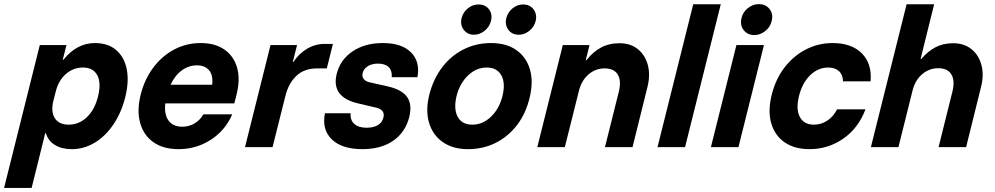

<svg xmlns="http://www.w3.org/2000/svg" viewBox="-70 -721 4877 941"><path d="M-50 200 125 -500H255.8L237.5 -428.3H240.8Q306.7 -510 395 -510Q459.2 -510 499.2 -475.8Q539.2 -441.7 551.2 -381.7Q563.3 -321.7 543.3 -242.5Q524.2 -167.5 485.4 -110.4Q446.7 -53.3 394.2 -21.7Q341.7 10 281.7 10Q232.5 10 199.2 -10.4Q165.8 -30.8 155 -68.3H151.7L85 200ZM266.7 -110Q317.5 -110 356.2 -147.1Q395 -184.2 410.8 -250Q426.7 -315 406.7 -352.5Q386.7 -390 336.7 -390Q289.2 -390 252.9 -358.3Q216.7 -326.7 203.3 -272.5L191.7 -227.5Q178.3 -173.3 198.8 -141.7Q219.2 -110 266.7 -110Z M805 10Q730 10 681.7 -24.2Q633.3 -58.3 616.7 -119.2Q600 -180 620 -259.2Q639.2 -334.2 682.1 -390.8Q725 -447.5 784.6 -478.8Q844.2 -510 913.3 -510Q985 -510 1030.8 -477.5Q1076.7 -445 1092.5 -387.5Q1108.3 -330 1088.3 -253.3L1078.3 -214.2H740Q734.2 -159.2 756.3 -129.6Q778.3 -100 823.3 -100Q856.7 -100 883.8 -116.2Q910.8 -132.5 926.7 -160.8H1068.3Q1034.2 -81.7 962.9 -35.8Q891.7 10 805 10ZM765.8 -305.8H970Q975 -351.7 955 -376.2Q935 -400.8 895 -400.8Q855 -400.8 821.3 -376.2Q787.5 -351.7 765.8 -305.8Z M1130.8 0 1255.8 -500H1385.8L1365 -417.5H1368.3Q1395 -458.3 1435 -482.1Q1475 -505.8 1520.8 -505.8H1561.7L1531.7 -385.8H1485Q1420.8 -385.8 1382.5 -349.2Q1344.2 -312.5 1329.2 -252.5L1265.8 0Z M1705.8 10Q1605.8 10 1556.2 -37.9Q1506.7 -85.8 1522.5 -165.8H1648.3Q1645.8 -132.5 1666.2 -113.8Q1686.7 -95 1726.7 -95Q1760.8 -95 1782.1 -107.9Q1803.3 -120.8 1809.2 -145Q1818.3 -182.5 1774.2 -193.3L1685 -214.2Q1552.5 -245 1580 -358.3Q1597.5 -428.3 1657.9 -469.2Q1718.3 -510 1805.8 -510Q1899.2 -510 1944.6 -464.2Q1990 -418.3 1975.8 -342.5H1850Q1852.5 -375 1835 -392.1Q1817.5 -409.2 1782.5 -409.2Q1753.3 -409.2 1732.9 -396.7Q1712.5 -384.2 1707.5 -363.3Q1703.3 -346.7 1711.7 -335Q1720 -323.3 1738.3 -318.3L1830.8 -297.5Q1900 -281.7 1925.4 -245.4Q1950.8 -209.2 1935.8 -147.5Q1916.7 -72.5 1857.1 -31.2Q1797.5 10 1705.8 10Z M2223.3 10Q2149.2 10 2099.6 -25Q2050 -60 2032.5 -120.4Q2015 -180.8 2034.2 -257.5Q2054.2 -335 2097.5 -391.7Q2140.8 -448.3 2202.5 -479.2Q2264.2 -510 2336.7 -510Q2411.7 -510 2460.4 -475.8Q2509.2 -441.7 2527.1 -381.2Q2545 -320.8 2525.8 -242.5Q2507.5 -165 2464.2 -108.3Q2420.8 -51.7 2359.2 -20.8Q2297.5 10 2223.3 10ZM2245 -110Q2295.8 -110 2336.2 -148.8Q2376.7 -187.5 2392.5 -250Q2408.3 -313.3 2387.1 -351.7Q2365.8 -390 2315 -390Q2264.2 -390 2223.8 -351.2Q2183.3 -312.5 2167.5 -250Q2152.5 -186.7 2173.3 -148.3Q2194.2 -110 2245 -110ZM2472.5 -550.8Q2439.2 -550.8 2421.2 -575.4Q2403.3 -600 2411.7 -633.3Q2419.2 -661.7 2442.5 -680.4Q2465.8 -699.2 2493.3 -699.2Q2527.5 -699.2 2545.4 -674.6Q2563.3 -650 2555 -616.7Q2547.5 -588.3 2523.8 -569.6Q2500 -550.8 2472.5 -550.8ZM2253.3 -550.8Q2220.8 -550.8 2202.5 -575.4Q2184.2 -600 2192.5 -633.3Q2200 -661.7 2223.3 -680.4Q2246.7 -699.2 2275 -699.2Q2309.2 -699.2 2327.1 -674.6Q2345 -650 2335.8 -616.7Q2328.3 -588.3 2304.6 -569.6Q2280.8 -550.8 2253.3 -550.8Z M2563.3 0 2688.3 -500H2819.2L2800.8 -425.8H2804.2Q2835.8 -466.7 2875.4 -487.9Q2915 -509.2 2965 -509.2Q3020 -509.2 3055.8 -480.4Q3091.7 -451.7 3105 -402.5Q3118.3 -353.3 3102.5 -291.7L3030 0H2895L2963.3 -273.3Q2975.8 -325.8 2957.5 -355.8Q2939.2 -385.8 2893.3 -385.8Q2848.3 -385.8 2813.8 -355.8Q2779.2 -325.8 2766.7 -273.3L2698.3 0Z M3152.5 0 3327.5 -700H3462.5L3287.5 0Z M3414.2 0 3539.2 -500H3674.2L3549.2 0ZM3627.5 -549.2Q3593.3 -549.2 3574.6 -573.8Q3555.8 -598.3 3564.2 -632.5Q3570.8 -661.7 3595.4 -681.2Q3620 -700.8 3648.3 -700.8Q3683.3 -700.8 3702.1 -676.2Q3720.8 -651.7 3711.7 -616.7Q3705 -588.3 3680.4 -568.8Q3655.8 -549.2 3627.5 -549.2Z M3897.5 10Q3823.3 10 3775 -23.8Q3726.7 -57.5 3709.6 -117.9Q3692.5 -178.3 3712.5 -257.5Q3731.7 -334.2 3775.4 -390.8Q3819.2 -447.5 3880 -478.8Q3940.8 -510 4010.8 -510Q4103.3 -510 4153.8 -459.6Q4204.2 -409.2 4196.7 -322.5H4061.7Q4060.8 -355 4041.7 -372.5Q4022.5 -390 3989.2 -390Q3939.2 -390 3900.4 -352.1Q3861.7 -314.2 3845.8 -250Q3830 -185.8 3850 -147.9Q3870 -110 3919.2 -110Q3954.2 -110 3984.2 -129.6Q4014.2 -149.2 4032.5 -185H4171.7Q4136.7 -92.5 4062.5 -41.2Q3988.3 10 3897.5 10Z M4198.3 0 4373.3 -700H4508.3L4441.7 -431.7H4445Q4476.7 -469.2 4514.6 -489.2Q4552.5 -509.2 4600.8 -509.2Q4655 -509.2 4690.8 -480.4Q4726.7 -451.7 4740 -402.5Q4753.3 -353.3 4737.5 -292.5L4665 0H4530L4598.3 -274.2Q4610.8 -326.7 4592.5 -356.7Q4574.2 -386.7 4528.3 -386.7Q4483.3 -386.7 4448.8 -356.7Q4414.2 -326.7 4401.7 -274.2L4333.3 0Z"/></svg>

Font: Funnel Sans Light
Style: Bold Italic
Weight: 700
Italic angle: -14.036°
Version: Version 1.000